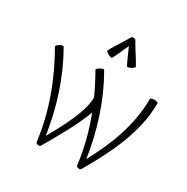

<svg xmlns="http://www.w3.org/2000/svg" viewBox="-255 -1401 1601 1643"><g transform="rotate(30 545.5 -580.0)"><path d="M520 -942C548 -994 569 -1048 594 -1101C618 -1048 640 -994 667 -942C670 -937 688 -940 706 -950C724 -959 737 -972 734 -978C698 -1044 653 -1106 617 -1172C613 -1180 604 -1183 594 -1182C584 -1183 575 -1180 571 -1172C535 -1106 490 -1044 454 -978C451 -972 463 -959 482 -950C500 -940 517 -937 520 -942ZM369 13C451 -129 558 -313 606 -452C662 -305 702 -153 721 3C722 13 731 20 742 21C753 24 765 22 769 13C915 -240 1051 -508 1051 -800C1051 -806 1034 -812 1013 -812C993 -812 976 -806 976 -800C976 -546 884 -305 762 -81C723 -340 644 -592 512 -819C509 -824 492 -821 474 -810C456 -800 444 -787 448 -781C487 -713 524 -642 556 -570C556 -435 456 -245 362 -80C323 -339 244 -591 112 -819C109 -824 92 -821 74 -810C56 -800 44 -787 48 -781C187 -539 287 -275 321 3C322 13 331 20 342 21C353 24 365 22 369 13Z"/></g></svg>

Font: Nupuram Light
Style: Regular
Weight: 300
Designer: Santhosh Thottingal (santhosh.thottingal@gmail.com)
Foundry: SMC
Version: Version 1.000